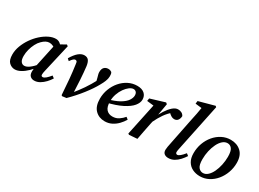

<svg xmlns="http://www.w3.org/2000/svg" viewBox="-30 -1278 2565 1898"><g transform="rotate(30 1252.5 -329.0)"><path d="M135 12Q99 12 70.5 -14.5Q42 -41 42 -105Q42 -154 60.5 -203.5Q79 -253 110 -298Q141 -343 180 -378Q219 -413 260.5 -433.5Q302 -454 340 -454Q368 -454 389.5 -436.5Q411 -419 431 -393L381 -357Q364 -370 344.5 -379.5Q325 -389 303 -389Q263 -389 222 -347Q200 -326 183 -293Q166 -260 156 -222.5Q146 -185 146 -148Q146 -106 160.5 -86Q175 -66 199 -66Q224 -66 255 -88.5Q286 -111 328 -160L334 -135Q305 -93 270.5 -59.5Q236 -26 201 -7Q166 12 135 12ZM356 12Q329 12 311.5 -4.5Q294 -21 294 -55Q294 -74 296 -91.5Q298 -109 303 -131L361 -403L460 -460L476 -448L402 -126Q395 -97 395 -80Q395 -60 413 -60Q428 -60 448 -77Q468 -94 491 -123L516 -104Q499 -76 474 -49.5Q449 -23 419 -5.5Q389 12 356 12Z M665 0Q659 -97 651.5 -178Q644 -259 633 -335Q631 -359 624.5 -365Q618 -371 609 -371Q599 -371 587.5 -361.5Q576 -352 558 -326L536 -346Q599 -454 665 -454Q697 -454 713 -434Q729 -414 735 -372Q743 -304 748 -225Q753 -146 756 -68L739 -67Q789 -128 827.5 -184.5Q866 -241 902 -309Q906 -318 909.5 -325.5Q913 -333 917 -341L903 -255L885 -327Q881 -341 877 -356Q873 -371 873 -383Q873 -421 891 -438.5Q909 -456 937 -456Q950 -456 960.5 -451.5Q971 -447 976 -443Q981 -435 983 -426.5Q985 -418 985 -400Q985 -389 982.5 -375Q980 -361 971.5 -338.5Q963 -316 943 -281Q910 -220 851 -144.5Q792 -69 721 1L674 7Z M1161 12Q1095 12 1052.5 -31Q1010 -74 1010 -159Q1010 -217 1030 -270Q1050 -323 1085.5 -364.5Q1121 -406 1168 -430Q1215 -454 1269 -454Q1322 -454 1351 -428.5Q1380 -403 1380 -360Q1380 -324 1349.5 -286.5Q1319 -249 1251.5 -214.5Q1184 -180 1072 -154L1069 -189Q1154 -211 1203.5 -240Q1253 -269 1273.5 -300Q1294 -331 1294 -358Q1294 -383 1282 -395.5Q1270 -408 1252 -408Q1231 -408 1206.5 -390Q1182 -372 1160 -341Q1138 -310 1124 -270Q1110 -230 1110 -186Q1110 -124 1135 -95.5Q1160 -67 1204 -67Q1245 -67 1276 -88Q1307 -109 1328 -135L1352 -116Q1333 -83 1304.5 -53.5Q1276 -24 1240 -6Q1204 12 1161 12Z M1573 -220 1567 -265Q1588 -314 1615.5 -357Q1643 -400 1673.5 -427Q1704 -454 1734 -454Q1757 -454 1775 -444.5Q1793 -435 1802 -416Q1801 -388 1787 -369Q1773 -350 1746 -350Q1728 -350 1710 -361Q1692 -372 1674 -392L1662 -405L1707 -403Q1661 -365 1629.5 -319Q1598 -273 1573 -220ZM1426 -1 1506 -380 1540 -360 1426 -373 1431 -404 1596 -454 1611 -442 1585 -292 1587 -280 1568 -195Q1558 -146 1548.5 -97.5Q1539 -49 1530 0L1438 7Z M1887 12Q1859 12 1841.5 -2Q1824 -16 1824 -45Q1824 -59 1827.5 -79.5Q1831 -100 1838 -133L1894 -413Q1905 -460 1914 -509Q1923 -558 1931 -607L1966 -576L1854 -589L1858 -621L2037 -670L2048 -660L1937 -127Q1930 -97 1930 -81Q1930 -71 1935.5 -65.5Q1941 -60 1949 -60Q1975 -60 2025 -122L2049 -103Q2031 -75 2007 -48.5Q1983 -22 1953 -5Q1923 12 1887 12Z M2247 12Q2201 12 2163 -6.5Q2125 -25 2103 -62Q2081 -99 2081 -156Q2081 -216 2100.5 -269.5Q2120 -323 2155 -364.5Q2190 -406 2236.5 -430Q2283 -454 2336 -454Q2407 -454 2453.5 -411.5Q2500 -369 2500 -284Q2500 -226 2480.5 -172.5Q2461 -119 2426.5 -77.5Q2392 -36 2346 -12Q2300 12 2247 12ZM2258 -31Q2288 -31 2313 -54Q2338 -77 2356 -115Q2374 -153 2384 -199.5Q2394 -246 2394 -293Q2394 -358 2374.5 -383.5Q2355 -409 2325 -409Q2295 -409 2270 -387Q2245 -365 2226.5 -327.5Q2208 -290 2197.5 -243.5Q2187 -197 2187 -148Q2187 -82 2207.5 -56.5Q2228 -31 2258 -31Z"/></g></svg>

Font: Lisu Bosa ExtraBold
Style: Italic
Weight: 800
Italic angle: -19°
Designer: David Morse, Annie Olsen, Victor Gaultney, Frank Grießhammer (Latin)
Foundry: SIL International
Version: Version 2.000